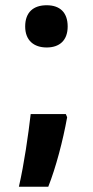

<svg xmlns="http://www.w3.org/2000/svg" viewBox="-20 -575 354 732"><path d="M158 -394C207 -394 238 -421 238 -474C238 -528 208 -555 158 -555C107 -555 76 -528 76 -474C76 -421 109 -394 158 -394ZM236 -128 231 -140H97C88 -62 72 50 52 137H164C193 64 220 -39 236 -128Z"/></svg>

Font: Noto Sans Oriya Cond Bold
Style: Bold
Weight: 700
Width: 3
Designer: Amélie Bonet and Sol Matas
Foundry: Google LLC
Version: Version 2.006